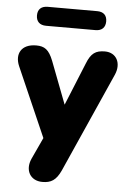

<svg xmlns="http://www.w3.org/2000/svg" viewBox="-59 -746 660 978"><g transform="rotate(5 270.5 -256.5)"><path d="M398 -605C430 -605 448 -623 448 -654C448 -685 430 -702 398 -702H145C112 -702 94 -685 94 -654C94 -623 112 -605 145 -605ZM195 189C239 189 265 174 289 122L516 -388C542 -448 514 -501 455 -501C408 -501 384 -485 363 -431L274 -213L191 -430C169 -486 146 -501 104 -501C27 -501 0 -448 26 -388L181 -34L130 76C103 136 133 189 195 189Z"/></g></svg>

Font: Nunito Black
Style: Regular
Weight: 900
Designer: Vernon Adams
Foundry: Vernon Adams
Version: Version 3.602